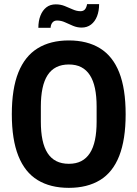

<svg xmlns="http://www.w3.org/2000/svg" viewBox="-20 -894 663 926"><path d="M312 12Q223 12 161.5 -25.5Q100 -63 68.5 -142Q37 -221 37 -343Q37 -466 68.5 -544.5Q100 -623 161.5 -661Q223 -699 312 -699Q401 -699 462.5 -661Q524 -623 555 -544.5Q586 -466 586 -343Q586 -221 555 -142Q524 -63 462.5 -25.5Q401 12 312 12ZM312 -104Q347 -104 372 -117Q397 -130 413.5 -155.5Q430 -181 438 -219Q446 -257 446 -307V-380Q446 -430 438 -468Q430 -506 413.5 -531.5Q397 -557 372 -570Q347 -583 312 -583Q277 -583 251.5 -570Q226 -557 209.5 -531.5Q193 -506 185 -468Q177 -430 177 -380V-307Q177 -257 185 -219Q193 -181 209.5 -155.5Q226 -130 251.5 -117Q277 -104 312 -104ZM165 -760Q165 -793 175 -818.5Q185 -844 203.5 -858.5Q222 -873 249 -873Q272 -873 292 -865Q312 -857 331 -848.5Q350 -840 368 -840Q382 -840 389.5 -848.5Q397 -857 400 -874H458Q458 -841 448 -815.5Q438 -790 419 -775.5Q400 -761 374 -761Q352 -761 332 -769.5Q312 -778 293.5 -786.5Q275 -795 255 -795Q241 -795 233 -785.5Q225 -776 224 -760Z"/></svg>

Font: Archivo Condensed
Style: Bold
Weight: 700
Width: 3
Designer: Hector Gatti
Foundry: Omnibus-Type
Version: Version 2.001